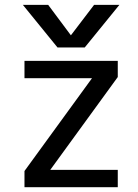

<svg xmlns="http://www.w3.org/2000/svg" viewBox="-20 -778 577 800"><path d="M372.1 -757.8H477.5L333 -580.1H219.7L75.2 -757.8H180.7L275.4 -630.9ZM82 -524.4H470.7V-457L189.5 -70.3H470.7V2H82V-65.4L363.3 -452.1H82Z"/></svg>

Font: Nasu
Style: Regular
Weight: 400
Designer: Ryoko NISHIZUKA (kana &amp; ideographs); Paul D. Hunt (Latin, Greek &amp; Cyrillic); Wenlong ZHANG (bopomofo); Sandoll C
Version: Version 2014.1215